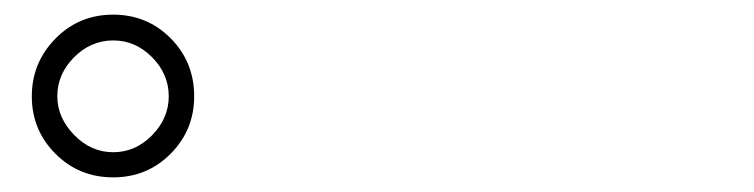

<svg xmlns="http://www.w3.org/2000/svg" viewBox="-20 -840 1040 265"><path d="M23.9 -707Q23.9 -753.4 56.4 -786.6Q88.9 -819.8 136.2 -819.8Q183.1 -819.8 215.6 -787.1Q248 -754.4 248 -707Q248 -660.6 215.6 -627.9Q183.1 -595.2 136.2 -595.2Q88.9 -595.2 56.4 -627.9Q23.9 -660.6 23.9 -707ZM59.1 -707Q59.1 -677.7 82.3 -653.8Q105.5 -629.9 136.2 -629.9Q167 -629.9 189.9 -653.3Q212.9 -676.8 212.9 -707Q212.9 -737.8 189.9 -761Q167 -784.2 136.2 -784.2Q105.5 -784.2 82.3 -761Q59.1 -737.8 59.1 -707Z"/></svg>

Font: Source Han Sans CN Light
Style: Regular
Weight: 300
Designer: Ryoko NISHIZUKA  (kana, bopomofo & ideographs); Paul D. Hunt (Latin, Greek & Cyrillic); Sandoll Communications , Soo-you
Foundry: Adobe
Version: Version 2.000;hotconv 1.0.107;makeotfexe 2.5.65593